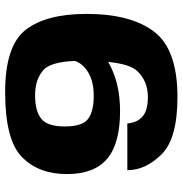

<svg xmlns="http://www.w3.org/2000/svg" viewBox="-1 -720 728 766"><g transform="rotate(90 363.0 -337.0)"><path d="M347.5 6.5Q163 6.5 99.2 -75.2Q35.5 -157 35.5 -318Q35.5 -495 106.5 -588Q177.5 -681 367 -681Q533.5 -681 596.2 -617.2Q659 -553.5 659 -481H472.5Q469.5 -520 445 -541.5Q420.5 -563 367.5 -563Q303 -563 262.5 -519.5Q235.5 -490 227 -404.5Q308 -452 423.5 -452Q553 -452 613.8 -400.2Q674.5 -348.5 674.5 -240Q674.5 -126.5 606 -60Q537.5 6.5 347.5 6.5ZM223 -271Q227.5 -174 259.5 -146Q297 -113 360 -113Q424 -113 454.2 -138Q484.5 -163 484.5 -231Q484.5 -302 454.2 -324.5Q424 -347 362.5 -347Q302.5 -347 265 -322.5Q232.5 -301.5 223 -271Z"/></g></svg>

Font: Anybody ExtraExpanded Regular
Style: Bold
Weight: 700
Width: 8
Designer: Tyler Finck
Foundry: Etcetera Type Company
Version: Version 1.010; ttfautohint (v1.8.3) -l 8 -r 50 -G 200 -x 14 